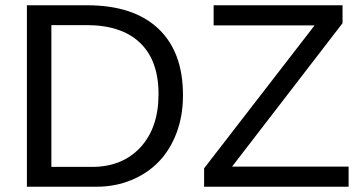

<svg xmlns="http://www.w3.org/2000/svg" viewBox="-20 -707 1373 728"><path d="M673.8 -346.2V-345.2Q673.8 -268.6 649.7 -203.9Q625.5 -139.2 582.3 -94.2Q539.1 -49.3 478 -24.2Q417 1 345.2 1H338.9H82V-687H310.1Q485.8 -687 579.8 -598.9Q673.8 -510.7 673.8 -346.2ZM581.1 -350.1Q581.1 -478 510.7 -544.9Q440.4 -611.8 308.1 -611.8H174.8V-74.2H329.1Q443.8 -74.2 512.5 -148.4Q581.1 -222.7 581.1 -350.1ZM1301.8 -75.2V1H753.9V-68.8L1172.9 -610.8H790V-687H1278.8V-619.1L859.9 -75.2Z"/></svg>

Font: Libra Sans Modern
Style: Regular
Weight: 400
Foundry: Stefan Peev, Context Ltd
Version: Version 1.000